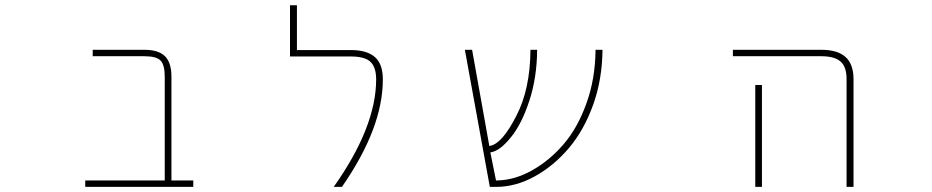

<svg xmlns="http://www.w3.org/2000/svg" viewBox="-20 -733 3540 729"><path d="M303.7 -23.4V-47.9H605.5V-442.4Q605.5 -486.3 589.8 -502.9Q574.2 -519.5 528.3 -519.5H332V-543.9H528.3Q582 -543.9 606.4 -519.5Q630.9 -495.1 630.9 -442.4V-47.9H713.9V-23.4Z M1247.1 -23.4Q1408.2 -251 1408.2 -431.6Q1408.2 -478.5 1385.7 -499Q1364.3 -518.6 1311.5 -518.6H1081.1V-712.9H1107.4V-543H1311.5Q1374 -543 1404.3 -515.6Q1433.6 -489.3 1433.6 -431.6Q1433.6 -338.9 1394.5 -236.3Q1355.5 -134.8 1278.3 -23.4Z M1839.8 -23.4 1745.1 -543.9H1772.5L1837.9 -178.7L1842.8 -179.7Q1887.7 -189.5 1940.4 -293Q1993.2 -394.5 1994.1 -543.9H2019.5Q2018.6 -438.5 1990.2 -351.6Q1960.9 -261.7 1919.9 -211.9Q1879.9 -162.1 1846.7 -155.3L1841.8 -154.3L1863.3 -47.9H1867.2Q1932.6 -48.8 1998 -85Q2065.4 -122.1 2119.6 -185.1Q2173.8 -248 2207 -341.8Q2240.2 -433.6 2241.2 -543.9H2267.6Q2266.6 -431.6 2232.4 -335.9Q2197.3 -238.3 2140.1 -170.9Q2083 -103.5 2010.7 -63.5Q1938.5 -23.4 1863.3 -23.4Z M3194.3 -23.4V-432.6Q3194.3 -479.5 3171.9 -499Q3149.4 -519.5 3098.6 -519.5H2762.7V-543.9H3098.6Q3160.2 -543.9 3190.4 -516.6Q3220.7 -489.3 3220.7 -432.6V-23.4ZM2847.7 -23.4V-410.2H2873V-23.4Z"/></svg>

Font: Mgen+ 1mn thin
Style: Regular
Weight: 100
Designer: [Source Han Sans]
Ryoko NISHIZUKA  (kana & ideographs); Paul D. Hunt (Latin, Greek & Cyrillic); Wenlong ZHANG  (bopomofo
Version: Version 1.059.20150602